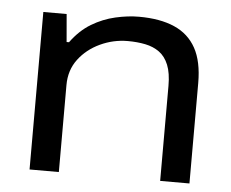

<svg xmlns="http://www.w3.org/2000/svg" viewBox="-44 -589 771 640"><g transform="rotate(5 341.5 -269.5)"><path d="M77 0V-527H155L163 -434H171Q201 -475 238.5 -497.5Q276 -520 317.5 -529.5Q359 -539 396 -539Q467 -539 515 -518Q563 -497 587.5 -452.5Q612 -408 612 -336V0H514V-318Q514 -361 503 -388Q492 -415 472 -429.5Q452 -444 425 -449.5Q398 -455 366 -455Q318 -455 274 -434.5Q230 -414 202.5 -377.5Q175 -341 175 -291V0Z"/></g></svg>

Font: Archivo Expanded
Style: Regular
Weight: 400
Width: 7
Designer: Hector Gatti
Foundry: Omnibus-Type
Version: Version 2.001